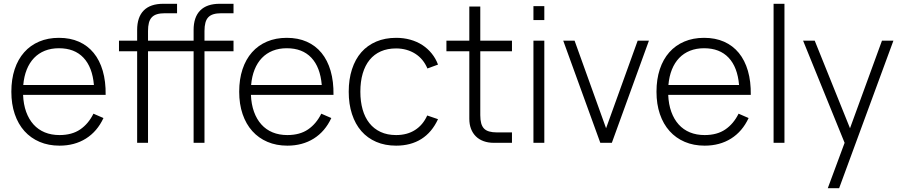

<svg xmlns="http://www.w3.org/2000/svg" viewBox="-20 -755 4764 1015"><path d="M294.5 -41Q360.5 -41 404 -70.8Q447.5 -100.5 474 -154L527 -131Q494 -60 434.2 -22.5Q374.5 15 294.5 15Q236.5 15 189.5 -5Q142.5 -25 109.2 -62Q76 -99 58 -151.8Q40 -204.5 40 -270Q40 -336 57.5 -388.8Q75 -441.5 107.8 -478.5Q140.5 -515.5 187 -535.2Q233.5 -555 291.5 -555Q351 -555 397.2 -534.5Q443.5 -514 475.2 -475.2Q507 -436.5 523.2 -380.5Q539.5 -324.5 538.5 -253.5H102Q104 -203.5 118.2 -164Q132.5 -124.5 157.2 -97Q182 -69.5 216.8 -55.2Q251.5 -41 294.5 -41ZM476.5 -305.5Q468.5 -400 421.2 -450Q374 -500 291.5 -500Q250.5 -500 217.2 -486.8Q184 -473.5 160 -448.5Q136 -423.5 121.5 -387.5Q107 -351.5 103 -305.5Z M609 -484V-540H705V-596.5Q705 -664.5 740 -699.8Q775 -735 843 -735H916V-685H851.5Q827.5 -685 810.5 -680Q793.5 -675 782.8 -663.8Q772 -652.5 767.2 -634.5Q762.5 -616.5 762.5 -591V-540H916V-484H762.5V0H705V-484ZM907.5 -484V-540H1003.5V-596.5Q1003.5 -664.5 1038.5 -699.8Q1073.5 -735 1141.5 -735H1214.5V-685H1150Q1126 -685 1109 -680Q1092 -675 1081.2 -663.8Q1070.5 -652.5 1065.8 -634.5Q1061 -616.5 1061 -591V-540H1214.5V-484H1061V0H1003.5V-484Z M1499 -41Q1565 -41 1608.5 -70.8Q1652 -100.5 1678.5 -154L1731.5 -131Q1698.5 -60 1638.8 -22.5Q1579 15 1499 15Q1441 15 1394 -5Q1347 -25 1313.8 -62Q1280.5 -99 1262.5 -151.8Q1244.5 -204.5 1244.5 -270Q1244.5 -336 1262 -388.8Q1279.5 -441.5 1312.2 -478.5Q1345 -515.5 1391.5 -535.2Q1438 -555 1496 -555Q1555.5 -555 1601.8 -534.5Q1648 -514 1679.8 -475.2Q1711.5 -436.5 1727.8 -380.5Q1744 -324.5 1743 -253.5H1306.5Q1308.5 -203.5 1322.8 -164Q1337 -124.5 1361.8 -97Q1386.5 -69.5 1421.2 -55.2Q1456 -41 1499 -41ZM1681 -305.5Q1673 -400 1625.8 -450Q1578.5 -500 1496 -500Q1455 -500 1421.8 -486.8Q1388.5 -473.5 1364.5 -448.5Q1340.5 -423.5 1326 -387.5Q1311.5 -351.5 1307.5 -305.5Z M2074 15Q2015.5 15 1969 -5Q1922.5 -25 1890.2 -62Q1858 -99 1840.8 -151.8Q1823.5 -204.5 1823.5 -270Q1823.5 -336 1840.8 -389Q1858 -442 1890.2 -478.8Q1922.5 -515.5 1969 -535.2Q2015.5 -555 2074.5 -555Q2114 -555 2149 -545.2Q2184 -535.5 2212.5 -517Q2241 -498.5 2262.2 -472.2Q2283.5 -446 2295.5 -413.5L2239.5 -393Q2229 -418 2212.8 -437.8Q2196.5 -457.5 2175.2 -471Q2154 -484.5 2128.2 -491.8Q2102.5 -499 2074 -499Q2028.5 -499 1993.2 -483.5Q1958 -468 1934 -438.5Q1910 -409 1897.5 -366.5Q1885 -324 1885 -270Q1885 -218.5 1897 -176.2Q1909 -134 1932.8 -104Q1956.5 -74 1992 -57.5Q2027.5 -41 2074 -41Q2132.5 -41 2174.2 -67.8Q2216 -94.5 2238.5 -144.5L2295.5 -125Q2263.5 -55.5 2207.5 -20.2Q2151.5 15 2074 15Z M2340 -540H2461V-720.5H2519V-540H2686.5V-484H2519V-146Q2519 -121 2523.8 -103.5Q2528.5 -86 2539 -75.2Q2549.5 -64.5 2566.5 -59.8Q2583.5 -55 2608 -55H2686.5V0H2590.5Q2560.5 0 2536.5 -8.8Q2512.5 -17.5 2495.8 -34Q2479 -50.5 2470 -74Q2461 -97.5 2461 -127V-484H2340Z M2800 -649V-722.5H2857.5V-649ZM2800 0V-540H2857.5V0Z M3153.5 0 2957.5 -540H3017.5L3184 -77L3351 -540H3410.5L3214.5 0Z M3705 -41Q3771 -41 3814.5 -70.8Q3858 -100.5 3884.5 -154L3937.5 -131Q3904.5 -60 3844.8 -22.5Q3785 15 3705 15Q3647 15 3600 -5Q3553 -25 3519.8 -62Q3486.5 -99 3468.5 -151.8Q3450.5 -204.5 3450.5 -270Q3450.5 -336 3468 -388.8Q3485.5 -441.5 3518.2 -478.5Q3551 -515.5 3597.5 -535.2Q3644 -555 3702 -555Q3761.5 -555 3807.8 -534.5Q3854 -514 3885.8 -475.2Q3917.5 -436.5 3933.8 -380.5Q3950 -324.5 3949 -253.5H3512.5Q3514.5 -203.5 3528.8 -164Q3543 -124.5 3567.8 -97Q3592.5 -69.5 3627.2 -55.2Q3662 -41 3705 -41ZM3887 -305.5Q3879 -400 3831.8 -450Q3784.5 -500 3702 -500Q3661 -500 3627.8 -486.8Q3594.5 -473.5 3570.5 -448.5Q3546.5 -423.5 3532 -387.5Q3517.5 -351.5 3513.5 -305.5Z M4069.5 0V-735H4127V0Z M4356 240 4445 0 4225.5 -540H4287L4473.5 -77L4642.5 -540H4703L4416 240Z"/></svg>

Font: Vela Sans Light
Style: Regular
Weight: 300
Designer: Principal design: Mikhail Sharanda - project Manrope.
Design modification: Ravid Balaliev
Foundry: Mikhail Sharanda
Version: Version 1.001